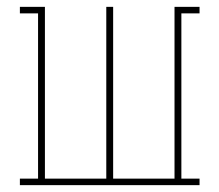

<svg xmlns="http://www.w3.org/2000/svg" viewBox="-20 -540 640 560"><path d="M38 0V-19H91V-501H38V-520H111V-19H290V-520H310V-19H489V-520H562V-501H509V-19H562V0Z"/></svg>

Font: Iosevka HT Thin Extended
Style: Regular
Weight: 100
Width: 7
Monospace: yes
Designer: Belleve Invis
Foundry: Belleve Invis
Version: Version 32.3.0; ttfautohint (v1.8.4)